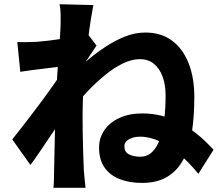

<svg xmlns="http://www.w3.org/2000/svg" viewBox="-20 -835 1040 909"><path d="M919 -12Q878 -63 832 -102.5Q786 -142 738 -165Q690 -188 642 -188Q623 -188 606.5 -182.5Q590 -177 579.5 -167.5Q569 -158 569 -142Q569 -115 591 -104Q613 -93 643 -93Q677 -93 700 -115Q723 -137 737 -176.5Q751 -216 757.5 -269Q764 -322 764 -384Q764 -434 749.5 -473Q735 -512 708 -533.5Q681 -555 643 -555Q603 -555 560.5 -534Q518 -513 476 -478.5Q434 -444 396 -404Q358 -364 327 -325L328 -489Q358 -519 397 -552Q436 -585 481 -614.5Q526 -644 573 -662.5Q620 -681 668 -681Q741 -681 792.5 -644Q844 -607 872 -538Q900 -469 900 -376Q900 -287 889 -212.5Q878 -138 850 -83.5Q822 -29 773.5 1Q725 31 652 31Q594 31 548 13.5Q502 -4 475.5 -41Q449 -78 449 -137Q449 -182 474 -218.5Q499 -255 545 -276.5Q591 -298 654 -298Q747 -298 830.5 -254.5Q914 -211 991 -126ZM279 -521Q261 -519 236 -516Q211 -513 183 -509.5Q155 -506 127 -502.5Q99 -499 76 -495L62 -636Q84 -635 105 -635.5Q126 -636 155 -637Q180 -639 213.5 -643Q247 -647 282.5 -652.5Q318 -658 348 -664Q378 -670 394 -676L437 -619Q429 -608 417 -589.5Q405 -571 392.5 -552.5Q380 -534 371 -521L305 -318Q289 -295 265.5 -260.5Q242 -226 216.5 -188Q191 -150 167 -114.5Q143 -79 124 -54L38 -175Q57 -199 81 -229.5Q105 -260 131.5 -295Q158 -330 184 -365Q210 -400 232 -431.5Q254 -463 270 -487L272 -506ZM267 -722Q267 -744 267 -767.5Q267 -791 262 -815L422 -811Q417 -786 410 -742.5Q403 -699 396.5 -643.5Q390 -588 384 -527.5Q378 -467 374.5 -406.5Q371 -346 371 -292Q371 -253 371.5 -209.5Q372 -166 373.5 -120Q375 -74 377 -27Q378 -14 380.5 11Q383 36 385 54H233Q235 36 235.5 12Q236 -12 236 -24Q237 -73 238 -116Q239 -159 240 -208Q241 -257 242 -322Q243 -345 245 -380Q247 -415 249.5 -456.5Q252 -498 255 -540Q258 -582 261 -619.5Q264 -657 265.5 -684.5Q267 -712 267 -722Z"/></svg>

Font: Noto Sans JP ExtraBold
Style: Regular
Weight: 800
Designer: Ryoko NISHIZUKA  (kana, bopomofo & ideographs); Paul D. Hunt (Latin, Greek & Cyrillic); Sandoll Communications , Soo-you
Foundry: Adobe
Version: Version 2.004-H2;hotconv 1.0.118;makeotfexe 2.5.65603